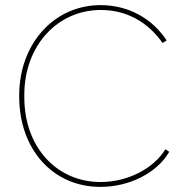

<svg xmlns="http://www.w3.org/2000/svg" viewBox="-20 -725 709 750"><path d="M372 5H373C486 5 594 -50 641 -132L626 -142C580 -66 478 -14 373 -14C200 -14 75 -152 75 -344V-355C75 -545 203 -686 374 -686C473 -686 557 -640 615 -557L631 -567C575 -653 481 -705 373 -705C191 -705 55 -554 55 -352V-348C55 -142 186 5 372 5Z"/></svg>

Font: Fixel Display Thin
Style: Regular
Weight: 100
Designer: AlfaBravo + MacPaw
Foundry: Kyrylo Tkachov, Marchela Mozhyna, Serhii Makarenko, Maria Weinstein, Zakhar Kryvoshyya
Version: Version 1.211